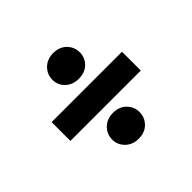

<svg xmlns="http://www.w3.org/2000/svg" viewBox="-131 -714 845 845"><g transform="rotate(-45 291.0 -291.5)"><path d="M72 -231V-348H510V-231ZM292 -25Q254 -25 230 -48.5Q206 -72 206 -105Q206 -139 230 -162.5Q254 -186 292 -186Q330 -186 353.5 -162.5Q377 -139 377 -105Q377 -72 353.5 -48.5Q330 -25 292 -25ZM292 -398Q254 -398 230 -421Q206 -444 206 -477Q206 -511 230 -534.5Q254 -558 292 -558Q330 -558 353.5 -534.5Q377 -511 377 -477Q377 -444 353.5 -421Q330 -398 292 -398Z"/></g></svg>

Font: DM Sans 11pt ExtraBold
Style: Regular
Weight: 800
Version: Version 4.004;gftools[0.9.30]